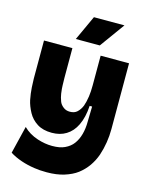

<svg xmlns="http://www.w3.org/2000/svg" viewBox="-130 -804 820 1051"><g transform="rotate(15 280.5 -278.5)"><path d="M340 -581H204L269 -722H442ZM238 165Q198 165 167 160Q127 154 92 142Q54 129 26 111L64 -45Q97 -12 146 4Q189 18 230 18Q274 18 301 5Q331 -9 348 -32Q366 -56 375 -89Q384 -122 384 -161L386 -247H372Q368 -181 346 -136Q326 -94 290 -72Q256 -51 209 -51Q159 -51 126 -72Q93 -93 75 -126Q56 -161 49 -194Q42 -230 40 -263Q38 -305 38 -313V-528H199V-359Q199 -353 199.5 -339.5Q200 -326 200 -318Q200 -302 204 -272Q207 -251 215 -230Q221 -213 238 -200Q253 -188 275 -188Q301 -188 316 -202Q333 -218 342 -241Q350 -263 355 -296Q359 -324 359 -360V-528H520V-155Q520 -116 514 -79Q508 -41 496 -5Q484 30 462 62Q440 93 410 116Q381 138 336 152Q294 165 238 165Z"/></g></svg>

Font: Bricolage Grotesque 36pt ExtraBold
Style: Regular
Weight: 800
Designer: Mathieu Triay
Foundry: Atelier Triay
Version: Version 1.000;gftools[0.9.30]